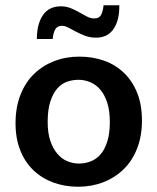

<svg xmlns="http://www.w3.org/2000/svg" viewBox="-20 -699 598 729"><path d="M519 -241Q519 -182 500.5 -135Q482 -88 449 -56Q416 -24 372 -7Q328 10 277 10Q226 10 182.5 -6Q139 -22 107 -52.5Q75 -83 57 -128Q39 -173 39 -231Q39 -291 57.5 -338.5Q76 -386 109 -418Q142 -450 186 -467Q230 -484 281 -484Q332 -484 375.5 -468.5Q419 -453 451 -422Q483 -391 501 -346Q519 -301 519 -241ZM397 -236Q397 -279 387 -309.5Q377 -340 360.5 -359Q344 -378 322.5 -387Q301 -396 278 -396Q255 -396 234 -388.5Q213 -381 197 -362.5Q181 -344 171 -313Q161 -282 161 -236Q161 -194 171 -164.5Q181 -135 197.5 -115.5Q214 -96 235.5 -87Q257 -78 280 -78Q302 -78 323.5 -86Q345 -94 361 -112Q377 -130 387 -160.5Q397 -191 397 -236ZM120 -551Q120 -608 143 -641.5Q166 -675 211 -675Q231 -675 248.5 -668Q266 -661 281.5 -652Q297 -643 310.5 -636Q324 -629 338 -629Q358 -629 365 -645Q372 -661 373 -679H433Q434 -623 411.5 -589.5Q389 -556 345 -556Q322 -556 303.5 -563Q285 -570 269 -578.5Q253 -587 240 -594Q227 -601 215 -601Q197 -601 189.5 -587Q182 -573 180 -551Z"/></svg>

Font: Mukta Mahee SemiBold
Style: Regular
Weight: 600
Designer: Shuchita Grover, Noopur Datye, Girish Dalvi, Yashodeep Gholap
Foundry: Ek Type
Version: Version 2.538;PS 1.000;hotconv 16.6.51;makeotf.lib2.5.65220;